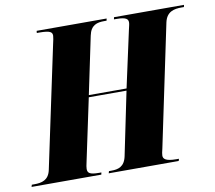

<svg xmlns="http://www.w3.org/2000/svg" viewBox="-121 -805 1006 897"><g transform="rotate(-10 382.5 -357.0)"><path d="M-42 0H289L291 -10H280C235 -10 226 -19 226 -38C226 -45 228 -56 231 -69L294 -366H473L411 -66C401 -17 370 -10 339 -10H327L324 0H656L659 -10H647C593 -10 585 -24 585 -38C585 -45 587 -55 591 -71L712 -648C723 -697 758 -704 794 -704H805L807 -714H475L473 -704H485C532 -704 540 -693 540 -678C540 -670 537 -660 533 -642L475 -376H296L353 -648C363 -697 393 -704 427 -704H438L440 -714H108L107 -704H118C174 -704 180 -694 180 -678C180 -671 177 -657 172 -635L51 -64C41 -17 8 -10 -27 -10H-39Z"/></g></svg>

Font: Noto Serif Display Condensed Black
Style: Italic
Weight: 900
Width: 3
Italic angle: -12°
Designer: Monotype Design Team
Foundry: Monotype Imaging Inc.
Version: Version 2.009